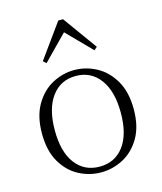

<svg xmlns="http://www.w3.org/2000/svg" viewBox="-118 -872 821 972"><g transform="rotate(-15 292.5 -385.5)"><path d="M292 14Q231 14 176 -15Q121 -44 86.5 -103.5Q52 -163 52 -253Q52 -343 87 -403Q122 -463 177 -492.5Q232 -522 292 -522Q353 -522 408 -492.5Q463 -463 498 -403Q533 -343 533 -253Q533 -163 498 -103.5Q463 -44 408 -15Q353 14 292 14ZM292 -16Q372 -16 418.5 -77.5Q465 -139 465 -252Q465 -365 418.5 -428Q372 -491 292 -491Q212 -491 165.5 -428Q119 -365 119 -252Q119 -139 165.5 -77.5Q212 -16 292 -16ZM418 -592 270 -743H315L167 -592L151 -606L280 -785H305L434 -606Z"/></g></svg>

Font: Noto Serif SC ExtraLight ExtraLight
Style: Regular
Weight: 250
Version: Version 2.002-H1;hotconv 1.1.0;makeotfexe 2.6.0